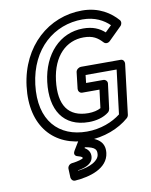

<svg xmlns="http://www.w3.org/2000/svg" viewBox="-100 -764 852 1084"><g transform="rotate(-10 326.5 -221.5)"><path d="M114 -325C139 -527 277 -641 440 -641C511 -641 560 -613 593 -581L557 -546C527 -573 490 -590 434 -590C301 -590 202 -484 183 -328C164 -171 229 -64 376 -64C417 -64 460 -74 491 -99C497 -104 500 -112 501 -118L519 -259C521 -274 508 -284 497 -284H398L403 -329H581L550 -77C504 -41 435 -13 356 -13C196 -13 89 -120 114 -325ZM64 -325C36 -96 161 37 349 37C445 37 533 1 589 -48C594 -52 598 -59 599 -66L634 -354C635 -365 628 -379 613 -379H385C374 -379 358 -369 356 -354L345 -259C344 -248 352 -234 367 -234H466L453 -130C436 -120 409 -114 382 -114C267 -114 216 -187 233 -328C250 -466 329 -540 428 -540C482 -540 508 -522 535 -493C545 -482 561 -484 571 -494L644 -566C653 -574 656 -590 648 -600C609 -645 544 -691 446 -691C255 -691 92 -551 64 -325ZM328 72C388 82 395 98 392 125C388 159 342 187 267 196V194C302 188 351 176 356 132C359 105 344 87 326 77ZM323 20C313 19 302 25 296 34L268 80C252 106 274 114 280 115C306 122 306 127 306 131C302 135 278 144 241 148C225 150 215 164 216 177L218 227C219 238 229 249 242 248C326 242 431 213 442 125C450 60 404 29 323 20Z"/></g></svg>

Font: Falling Sky
Style: OuObl
Weight: 400
Designer: Paul D. Hunt
Foundry: Adobe Systems Incorporated
Version: Version 1.02